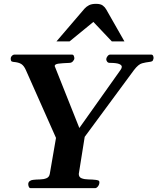

<svg xmlns="http://www.w3.org/2000/svg" viewBox="-20 -976 817 996"><path d="M126.5 -20.5Q126.5 -30.3 133.5 -36.1Q140.6 -42 151.4 -43Q168 -44.9 187 -45.2Q206.1 -45.4 220.7 -51.3Q235.4 -57.1 238.3 -74.2L270.5 -260.7L114.3 -612.3Q104.5 -634.8 90.6 -643.8Q76.7 -652.8 49.8 -654.8Q40 -655.8 37.8 -660.4Q35.6 -665 35.6 -671.4Q35.6 -680.2 42 -686.5Q48.3 -692.9 56.2 -692.9H352.5Q360.4 -692.9 363 -686Q365.7 -679.2 365.7 -673.8Q365.7 -666.5 358.6 -658.4Q351.6 -650.4 341.8 -649.9Q302.7 -648.4 283.2 -645.8Q263.7 -643.1 263.7 -633.3L391.6 -312L606 -614.3Q611.8 -622.6 611.8 -629.4Q611.8 -638.7 597.4 -644.3Q583 -649.9 548.8 -649.9Q540.5 -649.9 535.9 -656Q531.2 -662.1 531.2 -668.9Q531.2 -675.8 537.6 -684.3Q543.9 -692.9 552.2 -692.9H763.7Q772 -692.9 774.7 -685.5Q777.3 -678.2 776.4 -672.9Q774.4 -662.1 769.8 -658.9Q765.1 -655.8 754.9 -654.8Q736.8 -652.8 717.3 -647.7Q697.8 -642.6 674.8 -612.3L419.4 -266.1L388.7 -73.7Q388.7 -56.6 403.8 -51Q418.9 -45.4 439.5 -45.2Q460 -44.9 475.6 -43Q484.4 -42 490 -39.8Q495.6 -37.6 495.6 -30.3Q495.6 -18.6 488.3 -9.3Q481 0 473.6 0H139.2Q132.3 0 129.4 -7.1Q126.5 -14.2 126.5 -20.5ZM272.9 -761.2 418.5 -931.2Q428.2 -941.9 441.9 -949Q455.6 -956.1 478.5 -956.1Q501.5 -956.1 513.2 -947.3Q524.9 -938.5 531.2 -926.8L625.5 -761.2H560.1L464.4 -862.3L340.8 -761.2Z"/></svg>

Font: Gelasio SemiBold
Style: Italic
Weight: 600
Italic angle: -8.5°
Designer: Eben Sorkin
Foundry: Eben Sorkin
Version: Version 1.008